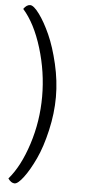

<svg xmlns="http://www.w3.org/2000/svg" viewBox="-62 -765 444 1002"><g transform="rotate(5 160.0 -264.0)"><path d="M230 -264.2Q230 -179.2 209.5 -89.6Q189 0 159.9 62Q130.9 124 101.3 163.6Q71.8 203.1 54.2 203.1Q36.1 203.1 20 180.2Q80.1 110.8 119.1 -10Q158.2 -130.9 158.2 -260.3Q158.2 -389.2 120.1 -513.7Q82 -638.2 20 -708Q36.1 -731 54.7 -731Q73.2 -731 103 -690.4Q132.8 -649.9 160.9 -587.4Q189 -524.9 209.5 -437Q230 -349.1 230 -264.2Z"/></g></svg>

Font: Sukar
Style: Regular
Weight: 400
Designer: Dario Muhafara - Ghiath Alsory
Foundry: Dario Muhafara - Ghiath Alsory
Version: Version 1.00 March 17, 2016, initial release